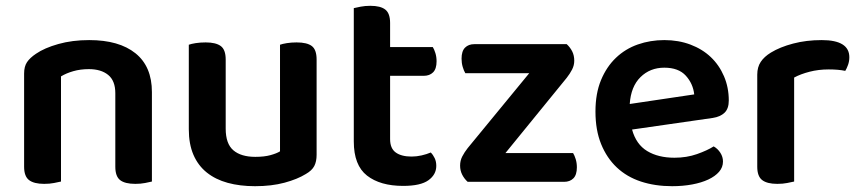

<svg xmlns="http://www.w3.org/2000/svg" viewBox="-20 -626 2961 661"><path d="M377 -305Q377 -348 352.5 -368Q328 -388 286 -388Q257 -388 232.5 -381Q208 -374 190 -363V-1Q181 1 166 4Q151 7 132 7Q97 7 80 -6Q63 -19 63 -52V-373Q63 -397 73 -412Q83 -427 104 -441Q133 -461 181 -474.5Q229 -488 287 -488Q390 -488 446.5 -442.5Q503 -397 503 -309V-1Q495 1 479.5 4Q464 7 446 7Q410 7 393.5 -6Q377 -19 377 -52V-305Z M1070 -93Q1070 -70 1062 -54.5Q1054 -39 1033 -27Q1004 -9 959.5 3Q915 15 858 15Q806 15 764 3.5Q722 -8 692 -32Q662 -56 646 -93Q630 -130 630 -181V-472Q638 -475 653.5 -477.5Q669 -480 688 -480Q723 -480 740 -467.5Q757 -455 757 -421V-183Q757 -131 783.5 -108.5Q810 -86 859 -86Q890 -86 911.5 -92Q933 -98 944 -105V-472Q952 -475 967.5 -477.5Q983 -480 1001 -480Q1037 -480 1053.5 -467.5Q1070 -455 1070 -421V-93Z M1323 -147Q1323 -115 1342.5 -101Q1362 -87 1397 -87Q1414 -87 1431.5 -91Q1449 -95 1463 -101Q1471 -93 1476.5 -81.5Q1482 -70 1482 -55Q1482 -25 1455 -5.5Q1428 14 1368 14Q1289 14 1243.5 -21.5Q1198 -57 1198 -139V-598Q1206 -600 1221.5 -603Q1237 -606 1255 -606Q1290 -606 1306.5 -593Q1323 -580 1323 -547V-464H1470Q1475 -456 1479 -443Q1483 -430 1483 -415Q1483 -389 1471 -377Q1459 -365 1439 -365H1323V-147Z M1590 0Q1578 -11 1571 -25Q1564 -39 1564 -56Q1564 -73 1571.5 -87.5Q1579 -102 1590 -116L1802 -374H1582Q1577 -382 1573 -395.5Q1569 -409 1569 -424Q1569 -450 1581 -462Q1593 -474 1613 -474H1931Q1943 -463 1950 -449Q1957 -435 1957 -417Q1957 -401 1949.5 -386.5Q1942 -372 1931 -358L1720 -99H1953Q1958 -91 1962 -78Q1966 -65 1966 -50Q1966 -24 1954 -12Q1942 0 1922 0Z M2156 -180Q2170 -129 2208 -106Q2246 -83 2302 -83Q2344 -83 2379.5 -95.5Q2415 -108 2437 -122Q2451 -114 2460 -100Q2469 -86 2469 -70Q2469 -50 2455.5 -34.5Q2442 -19 2418.5 -8Q2395 3 2363 9Q2331 15 2294 15Q2235 15 2186.5 -1Q2138 -17 2103.5 -49.5Q2069 -82 2049.5 -130Q2030 -178 2030 -242Q2030 -304 2049 -350Q2068 -396 2100.5 -427Q2133 -458 2176 -473Q2219 -488 2267 -488Q2316 -488 2357 -472.5Q2398 -457 2427 -429.5Q2456 -402 2472.5 -363.5Q2489 -325 2489 -280Q2489 -252 2474.5 -238Q2460 -224 2434 -220ZM2267 -393Q2218 -393 2185 -360.5Q2152 -328 2148 -268L2370 -301Q2366 -338 2341 -365.5Q2316 -393 2267 -393Z M2714 -1Q2705 1 2690 4Q2675 7 2656 7Q2621 7 2604 -6Q2587 -19 2587 -52V-369Q2587 -395 2599 -413Q2611 -431 2634 -445Q2665 -464 2710.5 -476Q2756 -488 2809 -488Q2904 -488 2904 -429Q2904 -415 2899.5 -402.5Q2895 -390 2890 -382Q2867 -387 2833 -387Q2798 -387 2767 -379Q2736 -371 2714 -359Z"/></svg>

Font: Baloo 2 SemiBold
Style: Regular
Weight: 600
Designer: Sarang Kulkarni and Ek Type
Foundry: Ek Type
Version: Version 1.640;hotconv 1.0.111;makeotfexe 2.5.65597; ttfautoh